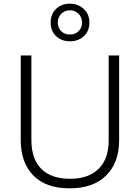

<svg xmlns="http://www.w3.org/2000/svg" viewBox="-20 -1082 762 1046"><path d="M629 -318Q629 -196 558.5 -126Q488 -56 359 -56Q230 -56 161.5 -126Q93 -196 93 -320V-780H151V-320Q151 -216 205 -162Q259 -108 362 -108Q463 -108 517.5 -162.5Q572 -217 572 -314V-780H629ZM361 -857Q316 -857 286 -884.5Q256 -912 256 -960Q256 -1006 286 -1034Q316 -1062 361 -1062Q405 -1062 436 -1033.5Q467 -1005 467 -960Q467 -912 436.5 -884.5Q406 -857 361 -857ZM361 -894Q390 -894 408.5 -912.5Q427 -931 427 -960Q427 -988 407.5 -1007Q388 -1026 361 -1026Q333 -1026 314 -1007Q295 -988 295 -960Q295 -931 313 -912.5Q331 -894 361 -894Z"/></svg>

Font: Noto Sans Malayalam UI Light
Style: Regular
Weight: 300
Designer: Jelle Bosma - Monotype Design Team
Foundry: Monotype Imaging Inc.
Version: Version 2.104; ttfautohint (v1.8.4.7-5d5b)